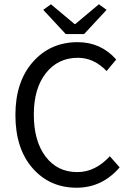

<svg xmlns="http://www.w3.org/2000/svg" viewBox="-20 -865 611 897"><path d="M338 12Q212 12 132 -79.5Q52 -171 52 -328Q52 -483 133.5 -575.5Q215 -668 343 -668Q451 -668 523 -587L478 -533Q419 -595 344 -595Q251 -595 194.5 -523.5Q138 -452 138 -330Q138 -206 193 -133.5Q248 -61 341 -61Q425 -61 493 -135L539 -83Q457 12 338 12ZM287 -706 182 -819 218 -845 328 -753H332L442 -845L478 -819L373 -706Z"/></svg>

Font: Toshiba Sans
Style: Regular
Weight: 400
Designer: Paul D. Hunt
Foundry: Toshiba Corporation
Version: Version 2.020;PS 2.0;hotconv 1.0.86;makeotf.lib2.5.63406